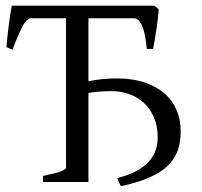

<svg xmlns="http://www.w3.org/2000/svg" viewBox="-20 -635 704 670"><path d="M129.9 0V-21Q174.8 -30.3 192.6 -37.1Q210.4 -43.9 210.4 -50.8V-571.3H88.9Q73.7 -571.3 59.6 -544.9Q45.4 -518.6 23.4 -461.4L2.4 -470.7Q3.4 -484.9 5.6 -504.4Q7.8 -523.9 10.3 -544.4Q12.7 -564.9 15.6 -583.7Q18.6 -602.5 21 -615.2H519L533.7 -603Q533.2 -590.3 531.2 -573Q529.3 -555.7 526.4 -536.4Q523.4 -517.1 520.3 -498Q517.1 -479 514.2 -463.9H492.2Q490.2 -484.9 487.1 -504.2Q483.9 -523.4 478.5 -538.3Q473.1 -553.2 465.3 -562.3Q457.5 -571.3 446.8 -571.3H288.6V-351.1Q310.5 -356.4 337.2 -358.9Q363.8 -361.3 392.6 -361.3Q417.5 -361.3 443.4 -357.2Q469.2 -353 493.4 -344Q517.6 -335 538.8 -320.6Q560.1 -306.2 575.9 -285.6Q591.8 -265.1 601.1 -238Q610.4 -210.9 610.4 -176.8Q610.4 -157.2 607.4 -138.2Q604.5 -119.1 596.4 -100.8Q588.4 -82.5 574 -65.7Q559.6 -48.8 536.4 -34.2Q513.2 -19.5 480 -7.1Q446.8 5.4 401.9 14.6Q398.4 8.8 395 0.7Q391.6 -7.3 389.2 -13.7Q430.2 -23.9 457.3 -39.1Q484.4 -54.2 500.7 -72.8Q517.1 -91.3 523.7 -112.5Q530.3 -133.8 530.3 -155.8Q530.3 -194.3 517.6 -224.4Q504.9 -254.4 483.2 -274.9Q461.4 -295.4 432.1 -306.2Q402.8 -316.9 370.1 -316.9Q323.2 -316.9 288.6 -310.5V0Z"/></svg>

Font: Noto Serif Devanagari
Style: Regular
Weight: 400
Designer: Monotype Design Team
Foundry: Monotype Imaging Inc.
Version: Version 1.01